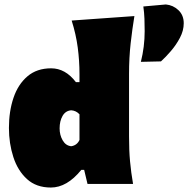

<svg xmlns="http://www.w3.org/2000/svg" viewBox="-20 -824 843 860"><path d="M208 16Q142.5 16 101 -21.8Q59.5 -59.5 39.8 -120.5Q20 -181.5 20 -251Q20 -325.5 40.5 -386Q61 -446.5 103 -482.2Q145 -518 209 -518Q273 -518 320 -456H336V-493Q336 -552.5 328.2 -611.2Q320.5 -670 301 -732L582 -752Q572.5 -694.5 565.2 -629.8Q558 -565 558 -493V-213Q558 -150 562.5 -101Q567 -52 576 0H372L357 -63H344Q280 16 208 16ZM299 -169Q325 -173 336 -197V-312Q321 -328.5 299 -330Q273.5 -328 260.2 -304.8Q247 -281.5 247 -249Q247 -219 260.8 -195.2Q274.5 -171.5 299 -169ZM611 -547Q628 -615 628 -684Q628 -712 627 -739.8Q626 -767.5 622 -795L723 -804Q755.5 -801 779.2 -778.5Q803 -756 803 -720Q803 -687 786 -654.8Q769 -622.5 745.2 -595Q721.5 -567.5 701 -549Z"/></svg>

Font: Commissioner Flair Black
Style: Regular
Weight: 900
Designer: Kostas Bartsokas
Foundry: Kostas Bartsokas
Version: Version 1.000; ttfautohint (v1.8.3)